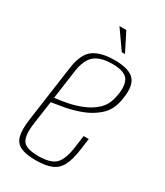

<svg xmlns="http://www.w3.org/2000/svg" viewBox="-165 -699 666 777"><g transform="rotate(30 168.0 -311.0)"><path d="M134 9Q89 9 64 -2.5Q39 -14 31.5 -42Q24 -70 31 -121L68 -385Q78 -454 112.5 -478Q147 -502 210 -502Q282 -502 305.5 -471Q329 -440 313 -367Q303 -323 272.5 -296.5Q242 -270 203 -255.5Q164 -241 127.5 -234.5Q91 -228 70 -225L55 -120Q46 -59 61.5 -35Q77 -11 135 -11Q194 -11 216.5 -35Q239 -59 247 -120L254 -173H278L271 -121Q264 -70 249.5 -42Q235 -14 207.5 -2.5Q180 9 134 9ZM73 -247Q99 -250 132.5 -256.5Q166 -263 198.5 -276.5Q231 -290 255 -312.5Q279 -335 287 -369Q301 -425 286 -454.5Q271 -484 211 -484Q154 -484 127 -461Q100 -438 92 -383ZM218 -544 157 -631H189L233 -544Z"/></g></svg>

Font: Alumni Sans SC Thin
Style: Italic
Weight: 100
Italic angle: -8°
Designer: Robert E. Leuschke
Foundry: Robert E. Leuschke
Version: Version 1.016